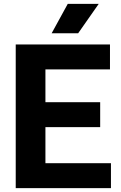

<svg xmlns="http://www.w3.org/2000/svg" viewBox="-20 -969 622 989"><path d="M61 0V-740H546.5V-611.5H214V-442.5H496V-314H214V-128.5H551.5V0ZM246 -797.5 329 -949H488.5L382.5 -797.5Z"/></svg>

Font: Encode Sans SemiCondensed SemiCondensed
Style: Bold
Weight: 700
Width: 4
Designer: Multiple Designers
Foundry: Impallari Type
Version: Version 3.000; ttfautohint (v1.8.3) -l 8 -r 50 -G 200 -x 14 